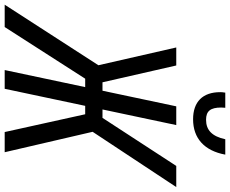

<svg xmlns="http://www.w3.org/2000/svg" viewBox="-154 -858 958 799"><g transform="rotate(90 324.5 -459.0)"><path d="M422 -784C501 -784 553 -831 569 -918H505C493 -863 467 -838 424 -838C388 -838 373 -856 373 -901C373 -903 373 -908 374 -918H311C309 -907 309 -901 309 -897C309 -824 349 -784 422 -784ZM-55 0H38L253 -335H288L217 0H295L366 -335H401L475 0H559L474 -366L704 -714H616L416 -407H381L446 -714H368L303 -407H268L198 -714H123L197 -390Z"/></g></svg>

Font: Noto Sans ExtraCondensed
Style: Italic
Weight: 400
Width: 2
Italic angle: -12°
Designer: Monotype Design Team
Foundry: Monotype Imaging Inc.
Version: Version 2.013